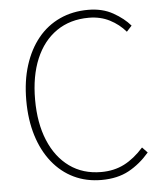

<svg xmlns="http://www.w3.org/2000/svg" viewBox="-53 -786 726 846"><g transform="rotate(-5 309.5 -363.0)"><path d="M362 13Q295 13 240 -13.5Q185 -40 145 -90Q105 -140 83.5 -209.5Q62 -279 62 -365Q62 -451 84 -520Q106 -589 146 -638Q186 -687 242.5 -713Q299 -739 368 -739Q431 -739 478 -712.5Q525 -686 553 -653L530 -628Q501 -662 460 -683Q419 -704 368 -704Q285 -704 225 -662.5Q165 -621 133 -545Q101 -469 101 -365Q101 -261 133 -184Q165 -107 224 -64.5Q283 -22 364 -22Q421 -22 466 -45Q511 -68 552 -114L575 -90Q534 -42 483.5 -14.5Q433 13 362 13Z"/></g></svg>

Font: Noto Sans TC Thin
Style: Regular
Weight: 100
Designer: Ryoko NISHIZUKA 西塚涼子 (kana, bopomofo & ideographs); Paul D. Hunt (Latin, Greek & Cyrillic); Sandoll Communications 산돌커뮤니
Foundry: Adobe
Version: Version 2.004-H2;hotconv 1.0.118;makeotfexe 2.5.65603